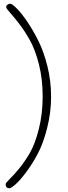

<svg xmlns="http://www.w3.org/2000/svg" viewBox="-20 -792 366 1026"><path d="M10 192C10 206.7 17 214 31 214C36.3 214 46.8 207.2 62.5 193.5C78.2 179.8 96.8 158.7 118.5 130C140.2 101.3 161 68.3 181 31C201 -6.3 218 -52.7 232 -108C246 -163.3 253 -219 253 -275C253 -331 246.5 -385.2 233.5 -437.5C220.5 -489.8 204.3 -535.3 185 -574C165.7 -612.7 145.5 -647.3 124.5 -678C103.5 -708.7 84.8 -732 68.5 -748C52.2 -764 41.2 -772 35.5 -772C29.8 -772 24.7 -770.3 20 -767C15.3 -763.7 13 -759.5 13 -754.5C13 -749.5 19.7 -739.7 33 -725C46.3 -710.3 62.7 -690.5 82 -665.5C101.3 -640.5 120.5 -611.2 139.5 -577.5C158.5 -543.8 174.7 -500.8 188 -448.5C201.3 -396.2 208 -339 208 -277C208 -215 201.2 -156.8 187.5 -102.5C173.8 -48.2 157.3 -4.7 138 28C118.7 60.7 99.3 88.5 80 111.5C60.7 134.5 44.2 152.7 30.5 166C16.8 179.3 10 188 10 192Z"/></svg>

Font: Sorts Mill Goudy
Style: Regular
Weight: 400
Version: Version 003.101